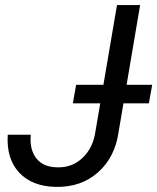

<svg xmlns="http://www.w3.org/2000/svg" viewBox="-20 -731 625 762"><path d="M4.9 0ZM444.3 -710.9H536.1L450.7 -207.5Q436.5 -106.9 369.1 -47.1Q301.8 12.7 201.2 10.7Q107.4 8.8 56.2 -45.9Q4.9 -100.6 10.7 -196.3H102.1Q96.7 -137.7 124 -102.8Q151.4 -67.9 206.1 -66.9Q266.1 -64.9 307.6 -104.5Q349.1 -144 358.4 -207ZM570.8 -320.8H269L282.2 -394.5H584Z"/></svg>

Font: Roboto
Style: Italic
Weight: 400
Italic angle: -12°
Designer: Google
Version: Version 2.134; 2016; ttfautohint (v1.6)